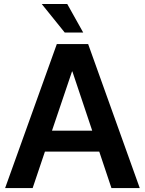

<svg xmlns="http://www.w3.org/2000/svg" viewBox="-20 -950 732 970"><path d="M145 0H5.9L267.1 -727.5H425.3L686 0H543L481.4 -184.1H207ZM242.7 -290H445.8L345.7 -588.9H343.8ZM307.1 -785.6 190.9 -929.7H319.8L400.4 -785.6Z"/></svg>

Font: Inter Display Semi Bold
Style: Regular
Weight: 600
Designer: Rasmus Andersson
Foundry: rsms
Version: Version 4.000;git-37864ae